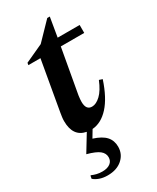

<svg xmlns="http://www.w3.org/2000/svg" viewBox="-204 -622 757 923"><g transform="rotate(-30 174.5 -160.5)"><path d="M105 240Q80 240 60.5 233Q41 226 29 215L32 199H36Q47 204 61 207.5Q75 211 92 211Q120 211 136 199Q152 187 152 166Q152 144 133 128.5Q114 113 66 100L122 8Q53 -5 53 -91Q53 -102 54.5 -113Q56 -124 58 -136L106 -410H39L41 -422L141 -468L231 -561H245L227 -454H349V-410H219L175 -164Q172 -143 172 -129Q172 -84 205 -84Q228 -84 252.5 -107Q277 -130 297 -179L315 -173Q286 -85 244.5 -39.5Q203 6 153 10L129 50Q176 65 196.5 88Q217 111 217 145Q217 186 186.5 213Q156 240 105 240Z"/></g></svg>

Font: Spectral SemiBold
Style: Italic
Weight: 600
Italic angle: -10°
Designer: Jean-Baptiste Levee
Foundry: Production Type
Version: Version 2.001